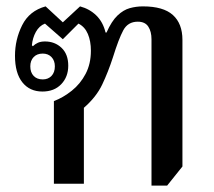

<svg xmlns="http://www.w3.org/2000/svg" viewBox="-20 -576 672 602"><path d="M455 6V-453Q455 -477 445 -492.5Q435 -508 412 -508Q381 -508 366.5 -481Q352 -454 334 -396Q319 -350 300.5 -311Q282 -272 243 -238V0H149V-259Q178 -270 205 -291.5Q232 -313 248.5 -344.5Q265 -376 265 -417Q265 -447 255.5 -469.5Q246 -492 226 -502L177 -453L121 -502Q103 -495 92.5 -476Q82 -457 80 -434L83 -431Q90 -438 99 -442Q108 -446 121 -446Q152 -446 173 -426Q194 -406 194 -370Q194 -335 172 -312Q150 -289 113 -289Q73 -289 50 -318Q27 -347 27 -401Q27 -452 49.5 -497Q72 -542 123 -556L177 -506L231 -556Q261 -548 282 -527.5Q303 -507 311 -474H314Q330 -510 348.5 -527.5Q367 -545 387 -550.5Q407 -556 428 -556Q492 -556 522 -529Q552 -502 552 -451V-54L504 6ZM114 -327Q131 -327 141.5 -338Q152 -349 152 -368Q152 -386 141.5 -397Q131 -408 114 -408Q96 -408 85.5 -397Q75 -386 75 -368Q75 -349 85.5 -338Q96 -327 114 -327Z"/></svg>

Font: Noto Serif Thai SemiCondensed Medium
Style: Regular
Weight: 500
Width: 4
Designer: Monotype Design Team
Foundry: Monotype Imaging Inc.
Version: Version 2.002; ttfautohint (v1.8.4.7-5d5b)